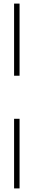

<svg xmlns="http://www.w3.org/2000/svg" viewBox="-20 -930 188 1070"><path d="M58.5 -910H89V-508H58.5ZM58.5 -268H89V120H58.5Z"/></svg>

Font: Big Shoulders Stencil Display ExtraLight
Style: Regular
Weight: 250
Designer: Patric King
Foundry: XO Type Co
Version: Version 2.001